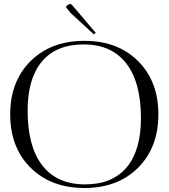

<svg xmlns="http://www.w3.org/2000/svg" viewBox="-20 -931 842 959"><path d="M449 -759 332 -867 308 -897 320 -907Q325 -911 330 -911Q336 -911 340 -906L458 -767ZM402 8Q235 8 133 -93Q31 -194 31 -360Q31 -525 133 -626Q235 -727 402 -727Q568 -727 669.5 -626Q771 -525 771 -360Q771 -194 669.5 -93Q568 8 402 8ZM405 -10Q541 -10 612.5 -95Q684 -180 684 -341Q684 -520 610.5 -614.5Q537 -709 398 -709Q261 -709 189.5 -624Q118 -539 118 -378Q118 -199 191.5 -104.5Q265 -10 405 -10Z"/></svg>

Font: FoglihtenNo06
Style: Regular
Weight: 500
Designer: gluk (gluksza@wp.pl)
Foundry: gluk (gluksza@wp.pl)
Version: Version 0.76